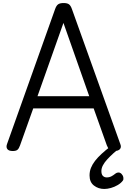

<svg xmlns="http://www.w3.org/2000/svg" viewBox="-20 -981 839 1265"><path d="M64 14Q38 14 28.5 1.5Q19 -11 26 -31L343 -921Q351 -944 363 -952.5Q375 -961 399 -961Q423 -961 434.5 -952.5Q446 -944 454 -921L773 -31Q781 -11 770 1.5Q759 14 733 14Q711 14 701.5 5.5Q692 -3 684 -23L597 -267H199L112 -23Q105 -3 95.5 5.5Q86 14 64 14ZM227 -347H568L398 -830ZM667 264Q628 264 599 241.5Q570 219 570 175Q570 148 579.5 124.5Q589 101 606.5 78.5Q624 56 649.5 32.5Q675 9 709 -17L771 -18V-9Q748 10 726.5 29.5Q705 49 687 68.5Q669 88 658.5 107.5Q648 127 648 146Q648 168 658 178Q668 188 684 188Q699 188 711.5 182Q724 176 743 161Q750 156 760 155.5Q770 155 780 164Q790 174 792.5 187Q795 200 790 208Q778 225 756 238Q734 251 710.5 257.5Q687 264 667 264Z"/></svg>

Font: Playwrite HU
Style: Regular
Weight: 400
Designer: Veronika Burian, José Scaglione
Foundry: TypeTogether
Version: Version 1.002